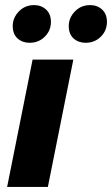

<svg xmlns="http://www.w3.org/2000/svg" viewBox="-20 -734 440 754"><path d="M8 0 108 -500H268L168 0ZM96 -566Q68 -566 49 -583Q30 -600 30 -632Q30 -664 54 -689Q78 -714 114 -714Q142 -714 161 -696.5Q180 -679 180 -648Q180 -614 156 -590Q132 -566 96 -566ZM316 -566Q288 -566 269 -583Q250 -600 250 -632Q250 -664 274 -689Q298 -714 334 -714Q362 -714 381 -696.5Q400 -679 400 -648Q400 -614 376 -590Q352 -566 316 -566Z"/></svg>

Font: Source Sans 3 Black
Style: Italic
Weight: 900
Italic angle: -11°
Designer: Paul D. Hunt
Foundry: Adobe
Version: Version 3.052;hotconv 1.1.0;makeotfexe 2.6.0